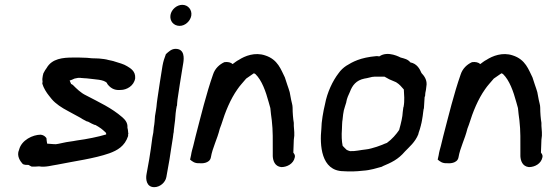

<svg xmlns="http://www.w3.org/2000/svg" viewBox="-20 -696 2297 794"><path d="M59 -77C47 -51 65 -28 73 -19C79 -13 93 -14 98 -14C102 -12 106 -9 111 -7H115C124 -7 130 -7 142 -8C167 -3 199 -13 216 -15C290 -30 369 -40 432 -62C465 -74 496 -91 510 -134C510 -137 509 -137 510 -141L511 -145C510 -146 510 -146 510 -148V-149C509 -157 509 -162 507 -168C509 -189 496 -202 486 -211C441 -250 392 -272 335 -302C314 -312 297 -329 281 -345L274 -349C272 -353 271 -357 268 -363C275 -365 280 -367 288 -371L303 -374H313C313 -374 316 -373 323 -373C326 -373 330 -372 338 -372C374 -367 410 -368 423 -352V-350C434 -335 450 -321 479 -324C504 -324 534 -341 539 -372V-373C541 -402 519 -414 506 -422C492 -431 472 -436 453 -442C452 -442 449 -444 442 -445L428 -448C419 -451 402 -453 390 -454C383 -454 374 -455 360 -455C353 -456 346 -456 339 -457H338C330 -457 319 -458 308 -458H281C241 -458 195 -454 173 -415C169 -410 164 -402 159 -392V-391C159 -391 158 -388 157 -383C156 -375 154 -369 156 -359L155 -350C160 -332 173 -312 182 -301L194 -286C210 -267 236 -250 261 -237L283 -225C297 -217 312 -210 322 -203L339 -194C341 -194 343 -193 344 -193L359 -185L370 -180L375 -179C397 -166 400 -164 418 -147C419 -145 419 -144 419 -143V-140C401 -135 383 -130 362 -126L330 -120C321 -119 308 -117 297 -115C278 -111 260 -110 239 -105C233 -104 211 -98 205 -100H201C199 -100 179 -102 175 -102C173 -110 173 -118 172 -125C167 -131 162 -137 149 -139H148C116 -139 69 -117 59 -77Z M685 -634C681 -609 698 -589 723 -589C746 -589 767 -609 771 -631C775 -655 758 -676 734 -676C711 -676 689 -657 685 -634ZM652 -424C644 -378 638 -333 631 -288C629 -276 628 -264 627 -254L625 -240L621 -216C620 -201 619 -184 616 -169V-168C616 -162 614 -156 614 -148L610 -127C606 -96 602 -66 597 -37L586 24C582 44 585 78 618 78C641 78 664 59 668 36L681 -37C686 -68 690 -98 695 -127L697 -143C698 -147 699 -151 699 -159C701 -170 702 -189 704 -199C705 -217 707 -238 711 -258L712 -259C712 -266 713 -273 714 -284C720 -325 727 -370 734 -412L738 -436C741 -455 744 -494 706 -494C689 -494 677 -482 666 -472C660 -457 655 -441 652 -424Z M766 -36C776 -28 785 -20 805 -21C812 -20 847 -19 852 -45C859 -86 878 -119 889 -164L895 -180C912 -235 933 -286 962 -327C972 -342 984 -354 998 -371L1024 -389C1025 -390 1028 -392 1030 -393C1031 -392 1035 -391 1036 -390C1063 -364 1079 -318 1091 -274L1098 -249C1099 -233 1102 -215 1104 -198C1109 -156 1108 -113 1108 -67V-50C1109 -32 1116 -8 1143 -5H1144C1167 -5 1194 -19 1199 -45C1200 -50 1201 -55 1193 -65C1193 -80 1195 -100 1195 -118L1197 -135C1198 -155 1194 -171 1195 -188C1192 -205 1190 -230 1190 -251C1190 -262 1186 -272 1184 -283L1178 -315C1172 -336 1164 -355 1158 -376C1142 -407 1130 -450 1076 -467C1034 -481 993 -465 967 -448C960 -445 949 -436 942 -431C935 -438 922 -441 908 -439C888 -430 869 -413 861 -388C833 -308 812 -221 789 -133L779 -92C776 -81 772 -68 770 -54Z M1324 -265C1317 -237 1309 -191 1309 -164C1302 -97 1307 11 1400 12C1427 14 1454 13 1480 10C1513 8 1538 -1 1561 -7V-8C1599 -24 1626 -36 1655 -70C1672 -88 1697 -108 1710 -141L1711 -146C1715 -156 1718 -168 1721 -179V-180C1722 -184 1724 -190 1725 -198L1728 -216C1730 -227 1730 -237 1732 -246L1733 -247C1734 -261 1735 -280 1736 -295L1738 -299V-300C1739 -305 1738 -309 1739 -312C1741 -320 1742 -327 1743 -337C1749 -366 1732 -384 1723 -394C1716 -411 1704 -433 1677 -438C1667 -451 1652 -454 1637 -458C1636 -458 1585 -488 1549 -463H1547L1540 -464H1537C1469 -458 1438 -440 1412 -424C1400 -416 1389 -406 1380 -393C1356 -362 1333 -314 1324 -265ZM1402 -240C1405 -249 1408 -262 1412 -273V-274C1414 -288 1422 -306 1427 -316C1437 -343 1453 -364 1487 -371C1501 -373 1513 -377 1519 -378H1521C1526 -379 1529 -379 1537 -379H1570L1590 -368L1618 -356C1634 -346 1639 -338 1650 -326C1651 -305 1654 -281 1649 -254L1648 -252C1646 -239 1645 -228 1644 -217L1641 -200C1639 -191 1634 -169 1631 -160V-159C1619 -141 1601 -120 1580 -105C1577 -104 1566 -100 1560 -97L1538 -89C1525 -85 1506 -79 1493 -78C1472 -76 1450 -70 1428 -71C1426 -71 1421 -73 1414 -76C1408 -81 1403 -87 1397 -93C1393 -112 1392 -136 1394 -162C1395 -174 1394 -189 1397 -204V-205C1398 -218 1400 -230 1402 -240Z M1790 -36C1800 -28 1809 -20 1829 -21C1836 -20 1871 -19 1876 -45C1883 -86 1902 -119 1913 -164L1919 -180C1936 -235 1957 -286 1986 -327C1996 -342 2008 -354 2022 -371L2048 -389C2049 -390 2052 -392 2054 -393C2055 -392 2059 -391 2060 -390C2087 -364 2103 -318 2115 -274L2122 -249C2123 -233 2126 -215 2128 -198C2133 -156 2132 -113 2132 -67V-50C2133 -32 2140 -8 2167 -5H2168C2191 -5 2218 -19 2223 -45C2224 -50 2225 -55 2217 -65C2217 -80 2219 -100 2219 -118L2221 -135C2222 -155 2218 -171 2219 -188C2216 -205 2214 -230 2214 -251C2214 -262 2210 -272 2208 -283L2202 -315C2196 -336 2188 -355 2182 -376C2166 -407 2154 -450 2100 -467C2058 -481 2017 -465 1991 -448C1984 -445 1973 -436 1966 -431C1959 -438 1946 -441 1932 -439C1912 -430 1893 -413 1885 -388C1857 -308 1836 -221 1813 -133L1803 -92C1800 -81 1796 -68 1794 -54Z"/></svg>

Font: Scribbler
Style: BlkIta
Weight: 900
Designer: Mew Too
Foundry: Cannot Into Space Fonts
Version: Version 1.001